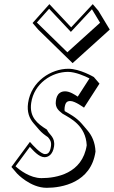

<svg xmlns="http://www.w3.org/2000/svg" viewBox="-20 -860 550 927"><path d="M310.4 -528C227.2 -528 130.8 -468 115.6 -363C109.3 -319.2 121.8 -288.7 141.6 -265.5L168.8 -233.7C181.1 -219.3 196.3 -207.8 211.6 -197.7C221.3 -186.1 229.3 -176.3 225.9 -153C221 -119 207.9 -116 197.4 -116C176.3 -116 136.4 -161.1 126.7 -172.5C125.3 -174.1 124.5 -175 124.5 -175L35.1 -54L62.3 -22.2C62.3 -22.2 126.4 46.8 205.3 46.8C277.9 46.8 419.4 22.8 441.1 -128.2C439.4 -173.4 423.1 -206.2 402.3 -230.5L375.1 -262.4C347.9 -294.1 313 -311.5 292.4 -323.5C291.3 -328.4 291.1 -334.1 292.1 -341.2C295.5 -365.2 303.3 -372.2 319.7 -372.2C342.5 -372.2 385.6 -340.2 385.6 -340.2L460.3 -456.2L433.1 -488C433.1 -488 365.8 -528 310.4 -528ZM218.4 -840 137.3 -749 164.5 -717.2 330.5 -555.2 509.9 -717.2 455 -808.2 427.8 -840 323.6 -728ZM217.2 -817.7 322.2 -706 423.9 -815.3 463.2 -750.2 305.2 -607.6 158 -751.3ZM308.2 -513C344.3 -513 390.8 -492.3 412 -481.4L355.4 -393.5C340.4 -403.3 316.8 -419 294.7 -419C286.5 -419 277.2 -417.7 268.6 -411.5C255.9 -402.2 252 -388 249.8 -373C244.8 -338.2 265.9 -324.6 280.8 -312L281.6 -311.3L282.5 -310.8C319.9 -288.9 393.9 -254.4 398.7 -158.6C377.6 -21.6 251.7 0 180.2 0C124.9 0 73.8 -39.9 54.9 -57.2L124.2 -151C140.5 -133.2 167.9 -101 195.2 -101C213 -101 235.2 -113.6 240.9 -153C247.4 -197.9 218.4 -208.8 208.4 -230.7L206.9 -234L203.8 -236C161 -262.8 120.8 -294.4 130.6 -363C144.4 -458.2 231.5 -513 308.2 -513Z"/></svg>

Font: Blink
Style: 3DObl
Weight: 400
Designer: Mew Too
Foundry: Cannot Into Space Fonts
Version: Version 001.000